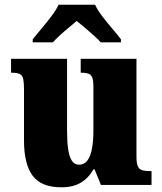

<svg xmlns="http://www.w3.org/2000/svg" viewBox="-20 -786 689 816"><path d="M241 10Q155 10 118.5 -39.5Q82 -89 82 -189V-405Q82 -434 79 -449Q76 -464 65.5 -470.5Q55 -477 30 -477H27V-536H265V-230Q265 -185 269.5 -153Q274 -121 285 -103.5Q296 -86 316 -86Q338 -86 351.5 -104Q365 -122 371 -155Q377 -188 377 -233V-417Q377 -445 371.5 -457.5Q366 -470 354.5 -473.5Q343 -477 327 -477H323V-536H560V-120Q560 -92 566 -79Q572 -66 584.5 -62.5Q597 -59 612 -59H624V0H409L382 -66H377Q357 -30 324 -10Q291 10 241 10ZM119 -619Q134 -638 156 -664Q178 -690 198.5 -717Q219 -744 229 -766H384Q394 -744 414.5 -717Q435 -690 457.5 -664Q480 -638 494 -619V-606H408Q400 -616 380.5 -633.5Q361 -651 340.5 -668.5Q320 -686 306 -697Q292 -685 271.5 -668Q251 -651 233 -634.5Q215 -618 205 -606H119Z"/></svg>

Font: Noto Serif Khmer SemiCondensed Black
Style: Regular
Weight: 900
Width: 4
Designer: Danh Hong and the Monotype Design Team
Foundry: Monotype Imaging Inc.
Version: Version 2.004